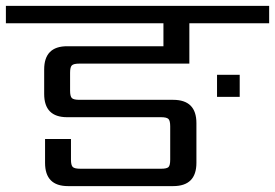

<svg xmlns="http://www.w3.org/2000/svg" viewBox="-40 -642 934 652"><path d="M697 -313V-388H774V-313ZM-20 -622H874V-563H603V-426H230Q210 -426 204 -420Q198 -414 198 -395V-334Q198 -315 204 -309Q210 -303 230 -303H548Q627 -303 627 -224V-89Q627 -10 548 -10H191Q113 -10 113 -89V-170H201V-100Q201 -81 207 -75Q213 -69 233 -69H507Q526 -69 532 -74.5Q538 -80 538 -100V-213Q538 -232 532 -238Q526 -244 507 -244H188Q110 -244 110 -323V-406Q110 -485 188 -485H515V-563H-20Z"/></svg>

Font: Sarpanch
Style: Regular
Weight: 400
Designer: Manushi Parikh (Devanagari and Latin), Jyotish Sonowal (Devanagari)
Foundry: Indian Type Foundry
Version: Version 2.004;PS 1.0;hotconv 1.0.78;makeotf.lib2.5.61930; tt